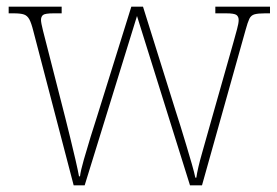

<svg xmlns="http://www.w3.org/2000/svg" viewBox="-20 -556 832 576"><path d="M80 -463Q74 -487 68 -498Q62 -509 52 -512.5Q42 -516 21 -516H6V-536H165V-516H141Q115 -516 109 -511Q103 -506 103 -496Q103 -488 109 -464Q115 -440 119 -425L176 -202Q182 -178 190.5 -143.5Q199 -109 206.5 -76.5Q214 -44 217 -27H220Q222 -44 231.5 -77Q241 -110 252 -146Q263 -182 271 -206L374 -536H409L507 -223Q513 -205 521.5 -177.5Q530 -150 539 -120Q548 -90 555.5 -64Q563 -38 566 -23H569Q573 -51 586.5 -98Q600 -145 617 -206L680 -428Q686 -450 691 -468Q696 -486 696 -496Q696 -506 689.5 -511Q683 -516 658 -516H626V-536H790V-516H775Q754 -516 743.5 -513Q733 -510 728 -499.5Q723 -489 717 -467L586 0H550L391 -508L234 0H201Z"/></svg>

Font: Noto Serif Georgian SemiCondensed Thin
Style: Regular
Weight: 100
Width: 4
Designer: Monotype Design Team, Akaki Razmadze
Foundry: Google LLC
Version: Version 2.003; ttfautohint (v1.8.4.7-5d5b)